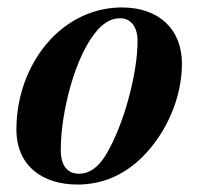

<svg xmlns="http://www.w3.org/2000/svg" viewBox="-20 -482 540 515"><path d="M468 -311C468 -403 407 -462 307 -462C239 -462 175 -435 124 -385C64 -326 24 -235 24 -135C24 -37 94 13 188 13C255 13 314 -13 363 -62C424 -123 468 -217 468 -311ZM349 -372C349 -285 312 -145 263 -65C242 -31 218 -16 192 -16C162 -16 143 -36 143 -80C143 -182 182 -335 242 -402C261 -423 281 -433 302 -433C331 -433 349 -410 349 -372Z"/></svg>

Font: STIXGeneral
Style: Bold Italic
Weight: 700
Italic angle: -16.33°
Designer: MicroPress Inc., with final additions and corrections provided by Coen Hoffman, Elsevier (retired)
Version: Version 1.1.0